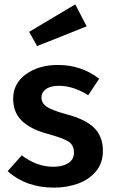

<svg xmlns="http://www.w3.org/2000/svg" viewBox="-20 -840 514 875"><path d="M226 15Q98 15 15 -60L79 -132Q148 -80 223 -80Q265 -80 291 -96.5Q317 -113 317 -144Q317 -178 293.5 -194Q270 -210 197 -230Q119 -251 79.5 -289.5Q40 -328 40 -390Q40 -460 98.5 -502Q157 -544 244 -544Q351 -544 432 -481L382 -406Q314 -449 249 -449Q210 -449 189.5 -434Q169 -419 169 -396Q169 -371 190.5 -355Q212 -339 280 -320Q369 -297 409 -257.5Q449 -218 449 -153Q449 -98 418.5 -60.5Q388 -23 337.5 -4Q287 15 226 15ZM149 -630 113 -695 323 -820 375 -720Z"/></svg>

Font: Trujillo Medium
Style: Regular
Weight: 500
Designer: Fira Sans original fonts by bBox Type GmbH, Carrois Corporate GbR, & Edenspiekermann AG / Changes by Cristiano Sobral
Foundry: Fira Sans original fonts by bBox Type GmbH, Carrois Corporate GbR, & Edenspiekermann AG / Changes by Cristiano Sobral
Version: Version 4.301;October 17, 2021;FontCreator 14.0.0.2814 64-bi